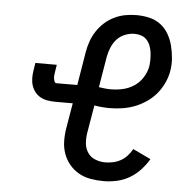

<svg xmlns="http://www.w3.org/2000/svg" viewBox="-53 -796 856 857"><g transform="rotate(5 375.0 -367.5)"><path d="M442 8Q412 8 383.5 3Q355 -2 331 -15.5Q307 -29 289 -50.5Q271 -72 261.5 -98.5Q252 -125 251.5 -154.5Q251 -184 256 -214L275 -326H196Q178 -326 161 -329Q144 -332 129.5 -340Q115 -348 105 -361Q95 -374 90 -390Q85 -406 85 -424Q85 -442 88 -459L93 -491H189L184 -459Q183 -452 182 -444.5Q181 -437 182 -430Q183 -423 185.5 -416Q188 -409 195 -409H288L313 -560Q317 -584 325.5 -608Q334 -632 348.5 -654Q363 -676 382.5 -693.5Q402 -711 426 -722.5Q450 -734 475 -738.5Q500 -743 524 -743Q554 -743 582 -736.5Q610 -730 632 -713.5Q654 -697 668 -673Q682 -649 689 -622Q696 -595 698.5 -566Q701 -537 696 -507Q691 -479 678.5 -452.5Q666 -426 647 -403.5Q628 -381 602.5 -364Q577 -347 550 -337Q523 -327 495 -323Q467 -319 440 -319Q423 -319 405.5 -320.5Q388 -322 372 -325L351 -201Q347 -177 349 -153.5Q351 -130 363.5 -111.5Q376 -93 397.5 -84.5Q419 -76 442 -76Q460 -76 478 -80Q496 -84 512 -93Q528 -102 540.5 -116Q553 -130 562 -146L642 -108Q627 -82 605.5 -59Q584 -36 557.5 -20.5Q531 -5 501 1.5Q471 8 442 8ZM439 -403Q465 -403 492 -409Q519 -415 542.5 -430.5Q566 -446 581 -470Q596 -494 601 -520Q603 -536 603 -552Q603 -568 601 -583Q599 -598 593.5 -612.5Q588 -627 578 -638Q568 -649 553.5 -654Q539 -659 523 -659Q502 -659 480.5 -650.5Q459 -642 444 -625.5Q429 -609 420.5 -588Q412 -567 408 -546L385 -408Q399 -406 412 -404.5Q425 -403 439 -403Z"/></g></svg>

Font: Iosevka Etoile Medium
Style: Italic
Weight: 500
Italic angle: -9°
Designer: Belleve Invis
Foundry: Belleve Invis
Version: Version 22.1.2; ttfautohint (v1.8.4)